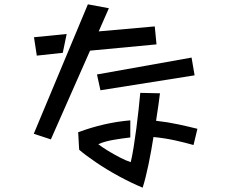

<svg xmlns="http://www.w3.org/2000/svg" viewBox="-20 -798 1040 887"><path d="M215 -154 136 -180 386 -778 483 -760 436 -653 695 -676 703 -593 396 -564ZM137 -626 288 -641 270 -554 150 -541ZM428 -454 865 -532 879 -450 444 -381ZM874 -128Q836 -139 788.5 -149.5Q741 -160 689 -165Q679 -101 666 -38Q653 25 639 69Q586 47 529 16Q472 -15 423.5 -48Q375 -81 346 -106Q346 -106 345 -117.5Q344 -129 343.5 -144.5Q343 -160 342 -172.5Q341 -185 341 -187Q462 -232 582 -242V-163Q546 -159 505 -152Q464 -145 434 -132Q449 -120 476.5 -103Q504 -86 534 -70.5Q564 -55 584 -49Q591 -78 597.5 -119Q604 -160 610 -205.5Q616 -251 620.5 -294Q625 -337 628 -369L719 -367Q716 -342 711.5 -310Q707 -278 701 -240Q755 -234 803.5 -223.5Q852 -213 892 -203Z"/></svg>

Font: Moralerspace Krypton JPDOC
Style: Regular
Weight: 400
Version: v0.0.6; ttfautohint (v1.8.4.7-5d5b-dirty) -l 6 -r 45 -G 200 